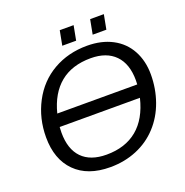

<svg xmlns="http://www.w3.org/2000/svg" viewBox="-147 -970 1072 1113"><g transform="rotate(-20 389.0 -413.5)"><path d="M458 -698.2Q547.4 -698.2 613.5 -663.3Q679.7 -628.4 714.8 -564Q750 -499.5 750 -415.5Q750 -328.6 721.9 -249.5Q693.8 -170.4 639.6 -111.6Q585.4 -52.7 510 -21.5Q434.6 9.8 346.2 9.8Q207.5 9.8 130.9 -67.1Q54.2 -144 54.2 -279.8Q54.2 -396.5 105.7 -494.4Q157.2 -592.3 249.5 -645.3Q341.8 -698.2 458 -698.2ZM350.6 -65.9Q466.3 -65.9 540.5 -127.2Q614.7 -188.5 644 -309.6H148.9L147.5 -274.9Q147.5 -172.9 199.5 -119.4Q251.5 -65.9 350.6 -65.9ZM453.6 -623Q337.9 -623 264.9 -563.2Q191.9 -503.4 162.6 -387.7H655.8L656.7 -413.6Q656.7 -514.6 603.8 -568.8Q550.8 -623 453.6 -623ZM511.7 -747.1 528.8 -836.9H613.3L596.2 -747.1ZM324.2 -747.1 341.3 -836.9H426.8L409.7 -747.1Z"/></g></svg>

Font: Liberation Sans
Style: Italic
Weight: 400
Italic angle: -12°
Designer: Steve Matteson
Foundry: Ascender Corporation
Version: Version 2.1.5